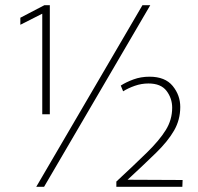

<svg xmlns="http://www.w3.org/2000/svg" viewBox="-20 -716 759 736"><path d="M142 -663H141L58 -621V-648L150 -696H171V-278H142ZM556 -696 149 0H119L526 -696ZM426 -20Q496 -85 543.5 -131.5Q591 -178 615.5 -217.5Q640 -257 640 -303Q640 -339 618.5 -367.5Q597 -396 549 -396Q522 -396 496.5 -387Q471 -378 452 -366L443 -388Q463 -401 491.5 -411.5Q520 -422 553 -422Q613 -422 642 -386.5Q671 -351 671 -306Q671 -257 647.5 -216Q624 -175 578.5 -130.5Q533 -86 469 -27L680 -26L679 0H426Z"/></svg>

Font: Murecho ExtraLight
Style: Regular
Weight: 200
Designer: Neil Summerour
Foundry: Positype
Version: Version 1.010; ttfautohint (v1.8.3)